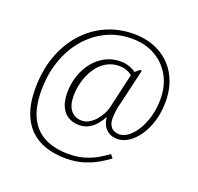

<svg xmlns="http://www.w3.org/2000/svg" viewBox="-144 -871 1209 1171"><g transform="rotate(20 460.5 -286.0)"><path d="M399 142Q325 142 265 121.5Q205 101 164 59.5Q123 18 101 -45Q79 -108 79 -193Q79 -312 113.5 -407.5Q148 -503 210 -572Q272 -641 354 -677.5Q436 -714 530 -714Q631 -714 704 -672Q777 -630 815.5 -557.5Q854 -485 854 -392Q854 -322 836.5 -264.5Q819 -207 790 -165Q761 -123 725.5 -100Q690 -77 655 -77Q607 -77 579.5 -105.5Q552 -134 549 -179H547Q536 -158 517 -134Q498 -110 470 -93.5Q442 -77 403 -77Q367 -77 336.5 -94Q306 -111 288.5 -147Q271 -183 271 -239Q271 -297 288.5 -349Q306 -401 338 -441.5Q370 -482 415 -505.5Q460 -529 514 -529Q542 -529 569.5 -519.5Q597 -510 613 -497L641 -520H653L598 -285Q592 -264 589.5 -247Q587 -230 585.5 -215.5Q584 -201 584 -187Q584 -151 601.5 -129.5Q619 -108 656 -108Q684 -108 712.5 -129.5Q741 -151 765 -189.5Q789 -228 804 -280.5Q819 -333 819 -394Q819 -481 782 -546Q745 -611 680.5 -647Q616 -683 532 -683Q440 -683 364.5 -646Q289 -609 233.5 -543Q178 -477 148 -389Q118 -301 118 -198Q118 -90 152.5 -21.5Q187 47 251.5 79Q316 111 405 111Q461 111 506 97.5Q551 84 587 63.5Q623 43 650 22L668 45Q637 68 597 90.5Q557 113 508 127.5Q459 142 399 142ZM411 -108Q437 -108 459.5 -121.5Q482 -135 500 -156Q518 -177 530 -199.5Q542 -222 546 -240L599 -470Q589 -481 566.5 -490.5Q544 -500 515 -500Q467 -500 429 -476.5Q391 -453 365.5 -413.5Q340 -374 327 -327.5Q314 -281 314 -235Q314 -170 341 -139Q368 -108 411 -108Z"/></g></svg>

Font: Noto Rashi Hebrew ExtraLight
Style: Regular
Weight: 250
Version: Version 1.006